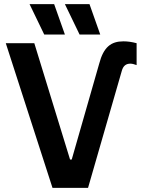

<svg xmlns="http://www.w3.org/2000/svg" viewBox="-20 -909 692 929"><path d="M465 -742 413 -889H294L365 -742ZM294 -742 242 -889H123L194 -742ZM327 -137H319L146 -700H8L234 0H406L569 -565C576 -592 591 -601 611 -601C620 -601 630 -598 641 -594V-700C618 -706 598 -709 577 -709C517 -709 481 -681 460 -601Z"/></svg>

Font: Fixel Display SemiBold
Style: Regular
Weight: 600
Designer: AlfaBravo + MacPaw
Foundry: Kyrylo Tkachov, Marchela Mozhyna, Serhii Makarenko, Maria Weinstein, Zakhar Kryvoshyya
Version: Version 1.211